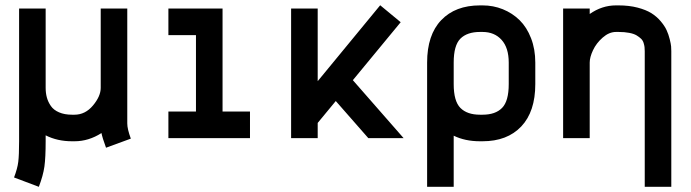

<svg xmlns="http://www.w3.org/2000/svg" viewBox="-20 -533 2665 741"><path d="M371.6 -19.5Q322.3 12.2 267.6 12.2H257.8Q201.2 12.2 156.2 -10.7V12.2Q156.2 75.2 151.4 109.9Q146.5 144.5 129.9 188L34.2 151.9Q47.4 117.2 50.5 91.6Q53.7 65.9 53.7 12.2V-500H156.2V-193.8Q156.2 -173.8 160.9 -156.7Q165.5 -139.6 176.3 -124Q187 -108.4 208 -99.4Q229 -90.3 257.8 -90.3H267.6Q309.1 -90.3 338.9 -126Q368.7 -161.6 368.7 -193.8V-500H471.2V-56.6Q471.2 -35.2 484.9 2L389.2 37.1Q375 -1.5 371.6 -19.5Z M629.9 -500H838.9V-102.5H944.8V0H629.9V-102.5H736.3V-397.5H629.9Z M1206.1 0H1103.5V-500H1206.1V-219.7L1447.3 -512.7L1526.4 -447.3L1341.8 -223.6L1537.6 0H1401.4L1275.9 -143.1L1206.1 -58.6Z M1943.4 -208.5V-291.5Q1943.4 -348.6 1915.8 -379.2Q1888.2 -409.7 1842.3 -409.7H1832.5Q1782.7 -409.7 1756.8 -383.8Q1731 -357.9 1731 -291.5V-208.5Q1731 -142.6 1756.8 -116.5Q1782.7 -90.3 1832.5 -90.3H1842.3Q1892.1 -90.3 1917.7 -116.5Q1943.4 -142.6 1943.4 -208.5ZM1842.3 12.2H1832.5Q1774.9 12.2 1731 -9.3V188H1628.4V-291.5Q1628.4 -398.4 1682.9 -455.3Q1737.3 -512.2 1832.5 -512.2H1842.3Q1883.8 -512.2 1920.7 -497.3Q1957.5 -482.4 1985.4 -455.1Q2013.2 -427.7 2029.5 -385.5Q2045.9 -343.3 2045.9 -291.5V-208.5Q2045.9 -102.1 1991.7 -44.9Q1937.5 12.2 1842.3 12.2Z M2468.3 -335.4Q2468.3 -344.7 2467.5 -351.3Q2466.8 -357.9 2463.9 -367.4Q2460.9 -377 2454.1 -383.5Q2447.3 -390.1 2436.8 -396.5Q2426.3 -402.8 2408.4 -406.2Q2390.6 -409.7 2367.2 -409.7H2357.4Q2330.6 -409.7 2305.9 -387.9Q2281.2 -366.2 2268.6 -339.1Q2255.9 -312 2255.9 -291.5V0H2153.3V-500H2255.9V-479Q2303.2 -512.2 2357.4 -512.2H2367.2Q2407.7 -512.2 2440.4 -503.7Q2473.1 -495.1 2493.9 -482.2Q2514.6 -469.2 2530 -450.9Q2545.4 -432.6 2552.7 -416.5Q2560.1 -400.4 2564.7 -381.8Q2569.3 -363.3 2570.1 -353.8Q2570.8 -344.2 2570.8 -335.4V188H2468.3Z"/></svg>

Font: Anka/Coder Condensed
Style: Bold
Weight: 700
Width: 4
Monospace: yes
Version: Version 001.100